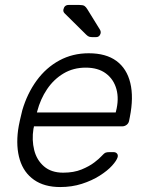

<svg xmlns="http://www.w3.org/2000/svg" viewBox="-20 -745 584 775"><path d="M223 10Q159 10 117.5 -19Q76 -48 60 -100Q44 -152 53 -220Q55 -235 60.5 -260Q66 -285 70 -300Q90 -368 128 -420Q166 -472 219.5 -501Q273 -530 338 -530Q408 -530 450 -499Q492 -468 506 -410Q520 -352 504 -272L501 -257Q499 -247 491 -241Q483 -235 473 -235H117Q117 -235 116.5 -231Q116 -227 115 -225Q108 -180 118 -139.5Q128 -99 157.5 -73.5Q187 -48 235 -48Q278 -48 309.5 -61Q341 -74 361 -89.5Q381 -105 388 -113Q400 -126 405.5 -128.5Q411 -131 422 -131H438Q447 -131 452 -125.5Q457 -120 455 -111Q451 -97 432.5 -76.5Q414 -56 382.5 -36Q351 -16 310.5 -3Q270 10 223 10ZM129 -291H447L448 -295Q461 -345 450 -385Q439 -425 407.5 -448.5Q376 -472 326 -472Q276 -472 236.5 -448.5Q197 -425 170 -385Q143 -345 130 -295ZM357 -595Q347 -595 341 -596.5Q335 -598 328 -605L241 -691Q234 -698 236 -707Q240 -725 257 -725H300Q315 -725 321 -721Q327 -717 333 -707L383 -626Q388 -618 386 -610Q382 -595 367 -595Z"/></svg>

Font: Rubik Light
Style: Italic
Weight: 300
Italic angle: -12°
Designer: Hubert and Fischer
Foundry: Hubert and Fischer
Version: Version 2.300;gftools[0.9.30]